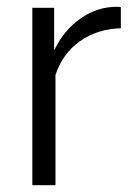

<svg xmlns="http://www.w3.org/2000/svg" viewBox="-20 -544 391 564"><path d="M335 -523V-461Q266 -459 215 -423Q164 -387 143 -324V0H75V-521H139V-396Q168 -456 217 -490Q266 -524 322 -524Q332 -524 335 -523Z"/></svg>

Font: Raleway
Style: Regular
Weight: 400
Designer: Matt McInerney, Pablo Impallari, Rodrigo Fuenzalida
Foundry: Matt McInerney, Pablo Impallari, Rodrigo Fuenzalida
Version: Version 1.000;PS 001.001;hotconv 1.0.56; ttfautohint (v1.5)